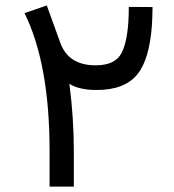

<svg xmlns="http://www.w3.org/2000/svg" viewBox="-20 -697 644 711"><path d="M203.1 -539.1 153.3 -676.8 70.8 -648.4C132.6 -523.1 163.6 -352.9 163.6 -137.7V-5.9H253.4V-136.2C253.4 -219.2 248 -301.6 237.3 -383.3L236.8 -386.7C260.9 -371.4 294.1 -363.8 336.4 -363.8C406.7 -363.4 457.8 -383.1 489.7 -422.9C518.7 -459.3 536.3 -519.2 542.5 -602.5C543.8 -623.7 544.6 -646.5 544.9 -670.9L457 -671.4C457 -592.3 448.1 -535.5 430.2 -501C414.6 -470.4 382.6 -455.1 334.5 -455.1C266.8 -455.1 223 -483.1 203.1 -539.1Z"/></svg>

Font: Dirooz FD
Style: FD
Weight: 400
Foundry: DejaVu fonts team - Redesigned by Saber Rastikerdar
Version: Version 0.2.1